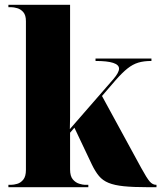

<svg xmlns="http://www.w3.org/2000/svg" viewBox="-20 -780 673 800"><path d="M15 0V-10H27Q37 -10 51.5 -14Q66 -18 77 -31.5Q88 -45 88 -72V-692Q88 -717 77 -729.5Q66 -742 51.5 -746Q37 -750 27 -750H15V-760H272V-336Q272 -313 272 -289.5Q272 -266 271 -242L453 -451Q476 -478 476 -494Q476 -526 378 -526V-536H611V-526Q579 -526 556 -519Q533 -512 511 -494.5Q489 -477 461 -445L405 -380L568 -81Q592 -37 604 -23.5Q616 -10 630 -10H632V0H596Q535 0 496 -4Q457 -8 432.5 -18Q408 -28 392.5 -46.5Q377 -65 363 -94L290 -248L272 -227V-74Q272 -46 283.5 -32.5Q295 -19 310 -14.5Q325 -10 333 -10H348V0Z"/></svg>

Font: Noto Serif Display SemiCondensed Black
Style: Regular
Weight: 900
Width: 4
Designer: Monotype Design Team
Foundry: Monotype Imaging Inc.
Version: Version 2.009